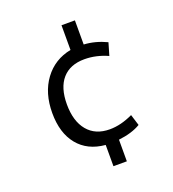

<svg xmlns="http://www.w3.org/2000/svg" viewBox="-134 -720 848 942"><g transform="rotate(-20 290.0 -248.5)"><path d="M297 120V9Q205 1 154.5 -61Q104 -123 104 -227Q104 -332 155.5 -401.5Q207 -471 294 -488V-617H364V-491Q423 -488 482 -460L463 -395Q403 -422 342 -422Q267 -422 226.5 -376Q186 -330 186 -243Q186 -155 227 -105.5Q268 -56 343 -56Q401 -56 464 -86L482 -28Q437 -1 367 7V120Z"/></g></svg>

Font: Cantarell
Style: Regular
Weight: 400
Designer: Dave Crossland, Nikolaus Waxweiler, Florian Fecher, Jacques Le Bailly, Eben Sorkin, Alexei Vanyashin, Alexios Zavras, Em
Version: Version 0.303